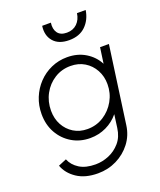

<svg xmlns="http://www.w3.org/2000/svg" viewBox="-177 -894 1020 1223"><g transform="rotate(-20 332.5 -282.5)"><path d="M273 220Q187 220 131 182.5Q75 145 55 89L110 66Q127 108 169 134.5Q211 161 278 161Q324 161 368.5 142.5Q413 124 445.5 86.5Q478 49 486 -10L498 -99Q463 -56 412.5 -32Q362 -8 304 -8Q235 -8 180.5 -40.5Q126 -73 94.5 -129Q63 -185 63 -257Q63 -316 84 -367.5Q105 -419 142.5 -458.5Q180 -498 230.5 -520.5Q281 -543 339 -543Q409 -543 462.5 -510.5Q516 -478 544 -424L559 -531H619L546 -6Q537 60 498 111Q459 162 400.5 191Q342 220 273 220ZM307 -68Q367 -68 416 -99Q465 -130 494 -181.5Q523 -233 523 -294Q523 -347 499.5 -390Q476 -433 435 -458Q394 -483 340 -483Q280 -483 231.5 -452.5Q183 -422 155 -370.5Q127 -319 127 -257Q127 -203 150 -160.5Q173 -118 213.5 -93Q254 -68 307 -68ZM391 -640Q320 -640 285 -680.5Q250 -721 259 -785H318Q312 -742 331 -716Q350 -690 393 -690Q435 -690 462 -716Q489 -742 495 -785H554Q544 -721 502.5 -680.5Q461 -640 391 -640Z"/></g></svg>

Font: Plus Jakarta Sans Light
Style: Italic
Weight: 300
Italic angle: -8°
Designer: Gumpita Rahayu
Foundry: Tokotype
Version: Version 2.071; ttfautohint (v1.8.4.7-5d5b);gftools[0.9.29]